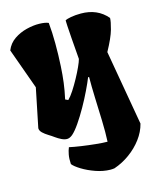

<svg xmlns="http://www.w3.org/2000/svg" viewBox="-118 -662 780 958"><g transform="rotate(-15 272.0 -183.5)"><path d="M332.5 213.9Q295.9 213.4 257.6 200Q219.2 186.5 189.5 168.2Q159.7 149.9 148.9 135.7Q147 107.9 150.9 87.2Q154.8 66.4 161.1 51.8Q185.1 57.1 221.9 62.5Q258.8 67.9 295.4 71.5Q332 75.2 354.5 75.2Q356.9 27.8 355 -33Q353 -93.8 350.8 -153.8Q348.6 -213.9 349.1 -259.8L344.2 -261.2Q334 -235.4 315.9 -197.8Q297.9 -160.2 275.6 -120.8Q253.4 -81.5 231.4 -49.6Q209.5 -17.6 191.9 -2.4Q177.7 9.3 164.6 9.8Q151.4 10.3 135.7 2.7Q120.1 -4.9 106 -15.1Q94.2 -23.9 78.1 -33.7Q62 -43.5 50 -54.9Q38.1 -66.4 38.1 -79.1L79.1 -279.8L3.4 -490.2Q17.1 -524.4 46.6 -544.4Q76.2 -564.5 111.3 -573.2Q146.5 -582 177.5 -581.3Q208.5 -580.6 224.6 -573.2Q229.5 -523.9 229.7 -465.3Q230 -406.7 226.6 -348.1Q224.1 -303.7 219.2 -265.6Q214.4 -227.5 204.6 -183.1L219.2 -176.3Q232.9 -189.5 249.3 -214.6Q265.6 -239.7 281.2 -268.3Q296.9 -296.9 308.3 -322Q319.8 -347.2 323.2 -360.8Q317.4 -430.7 314.5 -472.2Q311.5 -513.7 310.3 -534.7Q309.1 -555.7 309.1 -563.5Q316.9 -568.8 339.8 -573Q362.8 -577.1 391.1 -577.1Q476.6 -577.1 526.4 -518.1Q526.4 -500 515.4 -460.4Q504.4 -420.9 469.2 -356.9L536.6 30.3Q526.4 70.8 499.3 106.9Q472.2 143.1 434.3 170.4Q396.5 197.8 353.5 212.4Q343.3 213.9 332.5 213.9Z"/></g></svg>

Font: Fruktur
Style: Regular
Weight: 400
Designer: Viktoriya Grabowska, Eben Sorkin
Foundry: Viktoriya Grabowska
Version: Version 1.008; ttfautohint (v1.8.4.7-5d5b)